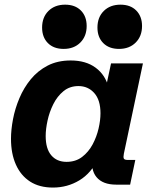

<svg xmlns="http://www.w3.org/2000/svg" viewBox="-20 -803 667 835"><path d="M210.4 12.7Q151.4 12.7 110.8 -13.4Q70.3 -39.6 49.1 -87.2Q27.8 -134.8 27.8 -199.2Q27.8 -238.8 36.6 -284.9Q45.4 -331.1 64.5 -376.2Q83.5 -421.4 114 -458.5Q144.5 -495.6 187.5 -517.8Q230.5 -540 287.6 -540Q353.5 -540 396 -508.5Q438.5 -477.1 452.1 -422.4L439.5 -418L462.9 -527.3H601.6L518.6 -134.3Q515.6 -119.1 518.6 -113.3Q521.5 -107.4 536.1 -107.4H568.4L545.9 0H485.4Q426.8 0 399.7 -32.7Q372.6 -65.4 384.3 -122.6L387.7 -141.6L408.2 -115.2Q377 -49.8 325 -18.6Q272.9 12.7 210.4 12.7ZM269.5 -99.1Q309.1 -99.1 337.2 -120.6Q365.2 -142.1 382.8 -175Q400.4 -208 408.7 -244.1Q417 -280.3 417 -310.1Q417 -368.2 389.9 -398.4Q362.8 -428.7 321.3 -428.7Q283.2 -428.7 256.1 -406.5Q229 -384.3 211.9 -350.1Q194.8 -315.9 186.8 -278.8Q178.7 -241.7 178.7 -211.4Q178.7 -156.2 202.9 -127.7Q227.1 -99.1 269.5 -99.1ZM256.8 -590.3Q213.4 -590.3 188.2 -615.7Q163.1 -641.1 163.1 -683.1Q163.1 -728 190.7 -755.4Q218.3 -782.7 263.2 -782.7Q306.6 -782.7 331.8 -757.3Q356.9 -731.9 356.9 -689.9Q356.9 -645.5 329.3 -617.9Q301.8 -590.3 256.8 -590.3ZM497.6 -590.3Q454.1 -590.3 429 -615.7Q403.8 -641.1 403.8 -683.1Q403.8 -728 431.4 -755.4Q459 -782.7 503.9 -782.7Q547.4 -782.7 572.5 -757.3Q597.7 -731.9 597.7 -689.9Q597.7 -645.5 570.1 -617.9Q542.5 -590.3 497.6 -590.3Z"/></svg>

Font: Schibsted Grotesk
Style: Bold Italic
Weight: 700
Italic angle: -12°
Designer: Bakken & Baeck AS, Henrik Kongsvoll
Foundry: Schibsted ASA
Version: Version 1.100;gftools[0.9.25]